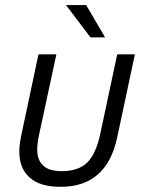

<svg xmlns="http://www.w3.org/2000/svg" viewBox="-20 -717 562 743"><path d="M54.7 -129.9Q54.7 -155.3 61.5 -189.5L128.9 -506.8H198.2L130.9 -194.3Q124 -161.1 124 -138.7Q124 -96.7 147.5 -76.2Q168.9 -54.7 219.7 -54.7Q284.2 -54.7 318.4 -88.9Q350.6 -121.1 367.2 -195.3L433.6 -506.8H502L433.6 -185.5Q392.6 6.8 213.9 5.9Q134.8 5.9 95.7 -29.3Q54.7 -64.5 54.7 -129.9ZM235.4 -697.3H313.5L386.7 -572.3H330.1Z"/></svg>

Font: Dinish
Style: Italic
Weight: 400
Italic angle: -12°
Designer: Bert Driehuis
Foundry: Playbeing
Version: Version 3.002; git-62d0f29-release